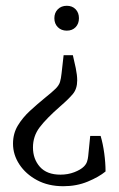

<svg xmlns="http://www.w3.org/2000/svg" viewBox="-20 -445 413 664"><path d="M232 -254Q237 -234 242 -209.5Q247 -185 247 -167Q247 -138 232 -120Q217 -102 188 -77Q140 -35 117 -4.5Q94 26 94 65Q94 105 118 132Q142 159 189 159Q215 159 237 150.5Q259 142 270 131Q278 123 281 114Q284 105 285 95L292 25H328Q336 52 340.5 85Q345 118 345 148Q322 167 283.5 183Q245 199 199 199Q147 199 108 178Q69 157 47 123.5Q25 90 25 52Q25 17 41.5 -10.5Q58 -38 83.5 -61.5Q109 -85 136 -107Q161 -127 172.5 -138.5Q184 -150 187.5 -161.5Q191 -173 193 -192L200 -254ZM211 -425Q230 -425 241.5 -413Q253 -401 253 -382Q253 -363 241.5 -351Q230 -339 211 -339Q192 -339 180 -351Q168 -363 168 -382Q168 -401 180 -413Q192 -425 211 -425Z"/></svg>

Font: Yrsa Light
Style: Regular
Weight: 300
Designer: Anna Giedrys (Yrsa+Rasa design), David Brezina (Yrsa art-direction, Rasa art-direction, design)
Foundry: Rosetta Type Foundry
Version: Version 2.004